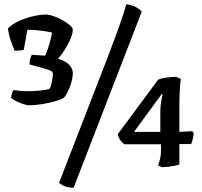

<svg xmlns="http://www.w3.org/2000/svg" viewBox="-20 -778 943 897"><path d="M115 -286Q106 -286 88 -292Q70 -298 53.5 -306.5Q37 -315 32 -321Q33 -334 36.5 -343.5Q40 -353 43 -357Q57 -355 74.5 -353.5Q92 -352 109 -352Q135 -352 163.5 -354.5Q192 -357 209 -362Q216 -366 221 -388.5Q226 -411 227 -431Q228 -440 220 -445.5Q212 -451 188.5 -457.5Q165 -464 118 -477Q118 -488 120.5 -500.5Q123 -513 129 -522L191 -518Q197 -530 204.5 -552.5Q212 -575 217 -596Q222 -617 223 -626Q203 -631 170 -635Q137 -639 108 -639L91 -545Q83 -543 70 -542Q57 -541 49 -541Q41 -557 31 -586Q21 -615 17 -645Q36 -665 68 -679.5Q100 -694 134 -702Q168 -710 193 -710Q209 -710 230.5 -702.5Q252 -695 272.5 -683.5Q293 -672 306.5 -660Q320 -648 320 -640Q320 -619 307 -591Q294 -563 278 -539Q262 -515 252 -505V-503Q287 -493 303.5 -475Q320 -457 320 -438Q320 -414 312 -388.5Q304 -363 294 -344.5Q284 -326 278 -321Q266 -313 238 -305Q210 -297 176.5 -291.5Q143 -286 115 -286ZM324 99Q300 99 283.5 92.5Q267 86 256 76L484 -513Q520 -607 541.5 -668.5Q563 -730 570 -758Q596 -755 615.5 -744.5Q635 -734 642 -723ZM737 3Q736 3 729.5 0Q723 -3 719 -5Q722 -13 727 -32Q732 -51 732 -71V-104H561Q554 -108 544 -120.5Q534 -133 530 -151L719 -406Q733 -412 757 -415.5Q781 -419 803 -419L825 -409Q823 -400 821.5 -380.5Q820 -361 819 -337.5Q818 -314 818 -294V-162L878 -165L885 -156Q884 -144 880.5 -128.5Q877 -113 873 -105H818V-10Q813 -7 798 -4Q783 -1 766.5 1Q750 3 737 3ZM606 -162H729V-259Q729 -280 733 -304Q737 -328 740 -336L736 -339Z"/></svg>

Font: Texturina SemiBold
Style: Regular
Weight: 600
Designer: Guillermo Torres Carreño
Foundry: Omnibus-Type
Version: Version 1.002; ttfautohint (v1.8.3)